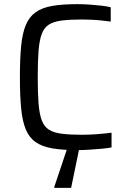

<svg xmlns="http://www.w3.org/2000/svg" viewBox="-20 -716 615 926"><path d="M353 8Q281 8 232 -0.5Q183 -9 152 -30.5Q121 -52 104.5 -91.5Q88 -131 82 -193Q76 -255 76 -344Q76 -433 82 -494.5Q88 -556 104.5 -595.5Q121 -635 152 -657Q183 -679 232 -687.5Q281 -696 353 -696Q381 -696 410.5 -694Q440 -692 467 -689Q494 -686 514 -681V-612Q491 -615 466.5 -617.5Q442 -620 418 -621Q394 -622 375 -622Q317 -622 278 -617Q239 -612 216 -597.5Q193 -583 181.5 -552.5Q170 -522 166 -471.5Q162 -421 162 -344Q162 -267 166 -216.5Q170 -166 181.5 -135.5Q193 -105 216 -90.5Q239 -76 278 -71Q317 -66 375 -66Q409 -66 449 -69Q489 -72 518 -76V-5Q497 -1 468.5 1.5Q440 4 410 6Q380 8 353 8ZM242 190V185L310 -18H365V-13L323 190Z"/></svg>

Font: Saira Thin
Style: Regular
Weight: 400
Version: Version 1.101